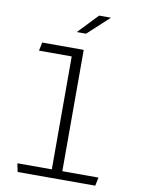

<svg xmlns="http://www.w3.org/2000/svg" viewBox="-103 -1046 826 1115"><g transform="rotate(10 310.0 -488.0)"><path d="M80.5 0H538.5L548.5 -49.5H335.5V-765H90.5L80.5 -715.5H273.5V-49.5H70.5ZM278 -860 389 -976.5H459L332.5 -860Z"/></g></svg>

Font: Monaspace Argon ExtraLight
Style: Regular
Weight: 200
Designer: Riley Cran & the Lettermatic Team
Foundry: Lettermatic
Version: Version 1.000 (Monaspace Argon)